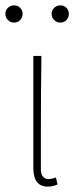

<svg xmlns="http://www.w3.org/2000/svg" viewBox="-28 -686 278 714"><path d="M150 8Q133 8 121 1Q109 -6 102.5 -21.5Q96 -37 96 -62V-478H126Q125 -406 124.5 -336Q124 -266 124 -196.5Q124 -127 124 -56Q124 -38 132 -29Q140 -20 152 -20Q159 -20 165 -21.5Q171 -23 180 -26L186 0Q179 3 170 5.5Q161 8 150 8ZM24 -602Q11 -602 1.5 -611.5Q-8 -621 -8 -634Q-8 -648 1.5 -657Q11 -666 24 -666Q38 -666 47 -657Q56 -648 56 -634Q56 -621 47 -611.5Q38 -602 24 -602ZM196 -602Q183 -602 173.5 -611.5Q164 -621 164 -634Q164 -648 173.5 -657Q183 -666 196 -666Q210 -666 219 -657Q228 -648 228 -634Q228 -621 219 -611.5Q210 -602 196 -602Z"/></svg>

Font: SourceSans3VF
Style: Regular
Weight: 200
Designer: Paul D. Hunt
Foundry: Adobe
Version: Version 3.052;hotconv 1.1.0;makeotfexe 2.6.0